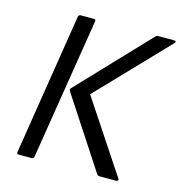

<svg xmlns="http://www.w3.org/2000/svg" viewBox="-99 -745 790 835"><g transform="rotate(15 296.0 -327.5)"><path d="M421 0Q416 0 411 -6L203 -324Q198 -332 204 -338L499 -649Q504 -655 510 -655H584Q589 -655 591 -652Q593 -649 588 -644L291 -334L505 -11Q508 -7 505.5 -3.5Q503 0 498 0ZM59 0Q50 0 51 -10L152 -646Q154 -655 163 -655H221Q232 -655 230 -646L128 -10Q126 0 118 0Z"/></g></svg>

Font: Sofia Sans Semi Condensed
Style: Italic
Weight: 400
Italic angle: -9°
Designer: Botio Nikoltchev, Ani Petrova
Foundry: lettersoup
Version: Version 4.101